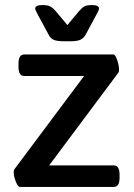

<svg xmlns="http://www.w3.org/2000/svg" viewBox="-20 -738 529 758"><path d="M235 -575Q204 -575 191.5 -581Q179 -587 172 -601L131 -677Q126 -687 122.5 -693.5Q119 -700 119 -704Q119 -718 147 -718Q167 -718 177.5 -713Q188 -708 200 -694L246 -639L292 -694Q304 -708 313.5 -713Q323 -718 343 -718Q371 -718 371 -704Q371 -700 367.5 -693.5Q364 -687 359 -677L318 -601Q311 -588 298.5 -581.5Q286 -575 255 -575ZM58 0Q53 0 47.5 -10Q42 -20 38 -33.5Q34 -47 34 -58Q34 -66 37 -70L312 -438H76Q53 -438 53 -474V-487Q53 -523 76 -523H428Q433 -523 438 -512.5Q443 -502 446.5 -488Q450 -474 450 -464Q450 -456 448 -452L174 -85H429Q452 -85 452 -49V-36Q452 0 429 0Z"/></svg>

Font: Asap Medium
Style: Regular
Weight: 500
Designer: Pablo Cosgaya
Foundry: Omnibus-Type
Version: Version 3.001; ttfautohint (v1.8.3)